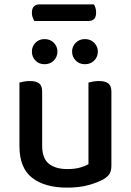

<svg xmlns="http://www.w3.org/2000/svg" viewBox="-20 -845 599 879"><path d="M137 -749Q133 -756 129.5 -765.5Q126 -775 126 -786Q126 -807 135.5 -816Q145 -825 162 -825H410Q414 -819 417 -809Q420 -799 420 -788Q420 -767 411 -758Q402 -749 385 -749ZM69 -467Q76 -469 89 -471.5Q102 -474 117 -474Q146 -474 159.5 -463Q173 -452 173 -425V-178Q173 -120 203.5 -95.5Q234 -71 288 -71Q323 -71 347 -78Q371 -85 385 -93V-467Q393 -469 405.5 -471.5Q418 -474 433 -474Q462 -474 476 -463Q490 -452 490 -425V-88Q490 -66 483 -52Q476 -38 455 -25Q429 -10 386.5 2Q344 14 287 14Q184 14 126.5 -31.5Q69 -77 69 -176ZM184 -551Q158 -551 142 -568Q126 -585 126 -609Q126 -632 142 -649Q158 -666 184 -666Q210 -666 226.5 -649Q243 -632 243 -609Q243 -585 226.5 -568Q210 -551 184 -551ZM369 -551Q343 -551 326.5 -568Q310 -585 310 -609Q310 -632 326.5 -649Q343 -666 369 -666Q395 -666 411.5 -649Q428 -632 428 -609Q428 -585 411.5 -568Q395 -551 369 -551Z"/></svg>

Font: Baloo 2 Latin Medium
Style: Regular
Weight: 500
Designer: Sarang Kulkarni and Ek Type
Foundry: Ek Type
Version: Version 1.001